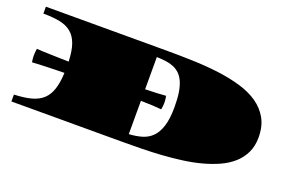

<svg xmlns="http://www.w3.org/2000/svg" viewBox="-84 -915 1798 1200"><g transform="rotate(20 814.5 -315.0)"><path d="M48.8 -45.9Q116.2 -48.3 162.6 -60.8Q209 -73.2 238.3 -100.3Q267.6 -127.4 282 -171.6Q296.4 -215.8 299.3 -281.2Q267.6 -280.8 237.1 -280Q206.5 -279.3 179 -278.3Q151.4 -277.3 127.7 -276.4Q104 -275.4 86.4 -273.9Q85.4 -277.3 84.7 -283Q84 -288.6 83.3 -295.2Q82.5 -301.8 82.3 -308.1Q82 -314.5 82 -318.8Q82 -322.8 82.3 -328.9Q82.5 -335 83.3 -341.3Q84 -347.7 84.7 -353.5Q85.4 -359.4 86.4 -363.8Q103 -362.3 126.5 -361.3Q149.9 -360.4 177.7 -359.6Q205.6 -358.9 236.6 -357.9Q267.6 -356.9 299.8 -356.4Q297.4 -426.8 281.7 -471.2Q266.1 -515.6 235.6 -540.8Q205.1 -565.9 158.9 -575.2Q112.8 -584.5 48.8 -584.5V-630.4H853Q941.9 -630.4 1030 -627.4Q1118.2 -624.5 1198.7 -614.3Q1279.3 -604 1348.6 -583.7Q1418 -563.5 1468.8 -528.6Q1519.5 -493.7 1548.6 -441.9Q1577.6 -390.1 1577.6 -316.4Q1577.6 -259.8 1556.9 -215.8Q1536.1 -171.9 1499.5 -138.9Q1462.9 -106 1412.8 -83Q1362.8 -60.1 1304 -44.4Q1245.1 -28.8 1180.2 -20Q1115.2 -11.2 1048.6 -6.8Q981.9 -2.4 916.5 -1.2Q851.1 0 791.5 0H48.8ZM808.1 -59.1Q854.5 -61.5 893.3 -72.8Q932.1 -84 960 -111.8Q987.8 -139.6 1003.4 -188.7Q1019 -237.8 1019 -316.4Q1019 -372.1 1012.5 -412.6Q1005.9 -453.1 993.2 -481.2Q980.5 -509.3 962.2 -526.6Q943.8 -543.9 920.4 -553.7Q897 -563.5 868.7 -567.1Q840.3 -570.8 808.1 -571.8V-357.4Q851.1 -358.4 886.7 -360.1Q922.4 -361.8 945.3 -363.8Q947.8 -351.1 949 -341.3Q950.2 -331.5 950.2 -318.8Q950.2 -306.6 949 -296.6Q947.8 -286.6 945.3 -273.9Q923.3 -276.4 887.2 -278.1Q851.1 -279.8 808.1 -280.8Z"/></g></svg>

Font: Asset
Style: Regular
Weight: 400
Designer: Riccardo De Franceschi
Foundry: Sorkin Type Co.
Version: Version 1.001